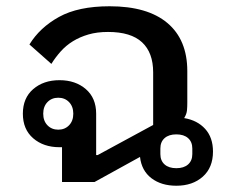

<svg xmlns="http://www.w3.org/2000/svg" viewBox="-20 -581 742 613"><path d="M543 12Q495 12 463.5 -12Q432 -36 427 -80L282 0H178V-111H170Q119 -111 86 -139.5Q53 -168 53 -218Q53 -268 86 -296.5Q119 -325 170 -325Q221 -325 254 -296.5Q287 -268 287 -218V-86H292L469 -182V-350Q469 -413 433.5 -446Q398 -479 325 -479Q290 -479 262.5 -471Q235 -463 213 -449.5Q191 -436 174 -417Q157 -398 144 -377L74 -439Q107 -493 168.5 -527Q230 -561 330 -561Q451 -561 514.5 -507.5Q578 -454 578 -354V-252Q578 -241 577 -229Q576 -217 568 -204Q610 -197 635 -169.5Q660 -142 660 -97Q660 -46 627.5 -17Q595 12 543 12ZM543 -44Q567 -44 580.5 -56Q594 -68 594 -89V-107Q594 -128 580.5 -140Q567 -152 543 -152Q519 -152 505.5 -140Q492 -128 492 -107V-89Q492 -68 505.5 -56Q519 -44 543 -44ZM166 -167Q187 -167 200.5 -181Q214 -195 214 -218Q214 -241 200.5 -255Q187 -269 166 -269Q145 -269 131.5 -255Q118 -241 118 -218Q118 -195 131.5 -181Q145 -167 166 -167Z"/></svg>

Font: IBM Plex Sans Thai Looped Medium
Style: Regular
Weight: 500
Designer: Mike Abbink, Paul van der Laan, Pieter van Rosmalen, Ben Mitchell, Mark Frömberg
Foundry: Bold Monday
Version: Version 1.1